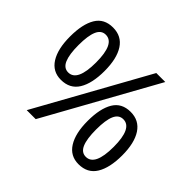

<svg xmlns="http://www.w3.org/2000/svg" viewBox="-166 -939 1163 1163"><g transform="rotate(45 415.5 -357.0)"><path d="M195 -724Q269 -724 307 -665.5Q345 -607 345 -501Q345 -395 308.5 -335.5Q272 -276 195 -276Q124 -276 86.5 -335.5Q49 -395 49 -501Q49 -607 84 -665.5Q119 -724 195 -724ZM652 -714 256 0H179L575 -714ZM195 -662Q157 -662 139.5 -621.5Q122 -581 122 -501Q122 -421 139.5 -380Q157 -339 195 -339Q272 -339 272 -501Q272 -662 195 -662ZM632 -438Q705 -438 743.5 -379.5Q782 -321 782 -215Q782 -109 745.5 -49.5Q709 10 632 10Q561 10 523.5 -49.5Q486 -109 486 -215Q486 -321 521 -379.5Q556 -438 632 -438ZM632 -375Q594 -375 576.5 -335Q559 -295 559 -215Q559 -134 576.5 -93.5Q594 -53 632 -53Q709 -53 709 -215Q709 -375 632 -375Z"/></g></svg>

Font: Noto Sans Marchen
Style: Regular
Weight: 400
Designer: Monotype Design Team
Foundry: Monotype Imaging Inc.
Version: Version 2.003; ttfautohint (v1.8.4.7-5d5b)